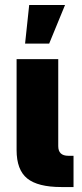

<svg xmlns="http://www.w3.org/2000/svg" viewBox="-20 -754 331 774"><path d="M227.5 0Q132.3 0 89.6 -34.7Q46.9 -69.3 46.9 -148.9V-515.6H214.8V-165Q214.8 -126 255.4 -126H276.4V0ZM81.1 -578.1 97.7 -733.9H242.2L178.2 -578.1Z"/></svg>

Font: Inter Display ExtraBold
Style: Regular
Weight: 800
Designer: Rasmus Andersson
Foundry: rsms
Version: Version 4.000;git-a52131595